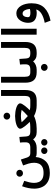

<svg xmlns="http://www.w3.org/2000/svg" viewBox="1320 -2040 985 3665"><g transform="rotate(-90 1812.5 -207.5)"><path d="M272 -324.7Q272 -351.6 291.3 -369.9Q310.5 -388.2 338.4 -388.2Q365.7 -388.2 385 -369.9Q404.3 -351.6 404.3 -324.7Q404.3 -297.9 385 -279.5Q365.7 -261.2 338.4 -261.2Q310.5 -261.2 291.3 -279.5Q272 -297.9 272 -324.7ZM343.8 131.3Q418.5 131.3 460.7 107.2Q502.9 83 520.5 42.5Q538.1 2 538.1 -46.9Q538.1 -101.6 521.7 -157.7Q505.4 -213.9 486.8 -259.3L599.6 -302.2L637.7 -185.1Q646.5 -157.2 665.5 -139.4Q684.6 -121.6 719.7 -121.6H738.8V0H721.7Q695.8 0 679 -4.4Q662.1 -8.8 647.9 -20.5Q638.2 102.5 562.5 176.8Q486.8 251 343.8 251Q238.8 251 172.4 211.4Q106 171.9 75 104.5Q43.9 37.1 43.9 -45.9Q43.9 -101.6 55.9 -160.9Q67.9 -220.2 89.8 -278.3L192.9 -237.8Q176.3 -189 165 -140.4Q153.8 -91.8 153.8 -48.3Q153.8 1 171.1 41.7Q188.5 82.5 230 106.9Q271.5 131.3 343.8 131.3Z M719.2 -121.6H826.7Q883.3 -121.6 906 -143.3Q928.7 -165 928.7 -217.3Q928.7 -244.1 927.5 -269Q926.3 -293.9 923.8 -317.9L1030.8 -330.6L1040 -200.7Q1042.5 -160.2 1063.2 -140.9Q1084 -121.6 1126 -121.6H1136.2V0H1125Q1074.2 0 1040 -18.3Q1005.9 -36.6 984.4 -67.4Q956.1 -34.7 914.6 -17.3Q873 0 826.7 0H719.2ZM865.2 145.5Q865.2 120.1 883.8 102.8Q902.3 85.4 928.2 85.4Q954.6 85.4 972.7 102.8Q990.7 120.1 990.7 145.5Q990.7 170.9 972.7 188.2Q954.6 205.6 928.2 205.6Q902.3 205.6 883.8 188.2Q865.2 170.9 865.2 145.5ZM705.1 145.5Q705.1 120.1 723.4 102.8Q741.7 85.4 768.1 85.4Q793.9 85.4 812.3 102.8Q830.6 120.1 830.6 145.5Q830.6 170.9 812.3 188.2Q793.9 205.6 768.1 205.6Q741.7 205.6 723.4 188.2Q705.1 170.9 705.1 145.5Z M1361.8 -568.8Q1361.8 -595.7 1381.1 -614Q1400.4 -632.3 1428.2 -632.3Q1455.6 -632.3 1474.9 -614Q1494.1 -595.7 1494.1 -568.8Q1494.1 -542 1474.9 -523.7Q1455.6 -505.4 1428.2 -505.4Q1400.4 -505.4 1381.1 -523.7Q1361.8 -542 1361.8 -568.8ZM1429.7 -412.1Q1467.8 -412.1 1510 -406.2Q1552.2 -400.4 1589.1 -388.4Q1626 -376.5 1648.9 -357.9Q1671.9 -339.4 1671.9 -314.5Q1671.9 -298.8 1658.4 -274.9Q1645 -251 1624.3 -224.4Q1603.5 -197.8 1581.3 -173.3Q1559.1 -148.9 1541 -131.8Q1566.4 -125 1589.4 -123.3Q1612.3 -121.6 1631.8 -121.6H1708V0H1632.3Q1523.9 0 1429.7 -50.8Q1397.9 -34.2 1356.9 -22.7Q1315.9 -11.2 1273.2 -5.6Q1230.5 0 1193.4 0H1116.2V-121.6H1193.8Q1207 -121.6 1229.7 -122.1Q1252.4 -122.6 1276.6 -124.8Q1300.8 -127 1318.8 -131.8Q1301.3 -148.9 1278.8 -173.3Q1256.3 -197.8 1235.6 -224.6Q1214.8 -251.5 1201.4 -275.4Q1188 -299.3 1188 -314.5Q1188 -339.4 1210.9 -357.9Q1233.9 -376.5 1270.5 -388.4Q1307.1 -400.4 1349.1 -406.2Q1391.1 -412.1 1429.7 -412.1ZM1430.2 -300.8Q1406.7 -300.8 1375 -297.9Q1343.3 -294.9 1311.5 -286.6Q1335.9 -258.3 1363.5 -231.2Q1391.1 -204.1 1410.4 -186.8Q1429.7 -169.4 1429.7 -169.4Q1429.7 -169.4 1449.2 -186.8Q1468.8 -204.1 1496.6 -231.2Q1524.4 -258.3 1548.8 -286.6Q1517.6 -294.9 1485.6 -297.9Q1453.6 -300.8 1430.2 -300.8Z M1688.5 -121.6H1727.1Q1780.8 -121.6 1797.4 -148.9Q1814 -176.3 1814 -225.6V-680.2H1926.8V-218.3Q1926.8 -110.4 1879.4 -55.2Q1832 0 1726.6 0H1688.5Z M2066.4 -680.2H2179.2V-226.1Q2179.2 -168 2198.2 -144.8Q2217.3 -121.6 2266.1 -121.6H2278.3V0H2266.1Q2163.1 0 2114.7 -54Q2066.4 -107.9 2066.4 -218.8Z M2258.3 -121.6H2315.4Q2372.1 -121.6 2394.8 -143.3Q2417.5 -165 2417.5 -217.3Q2417.5 -244.1 2416.3 -269Q2415 -293.9 2412.6 -317.9L2519.5 -330.6L2528.8 -200.7Q2531.2 -160.2 2552 -140.9Q2572.8 -121.6 2614.7 -121.6H2625V0H2613.8Q2563 0 2528.8 -18.3Q2494.6 -36.6 2473.1 -67.4Q2444.8 -34.7 2403.3 -17.3Q2361.8 0 2315.4 0H2258.3ZM2292.5 145.5Q2292.5 118.7 2311.8 100.3Q2331.1 82 2358.9 82Q2386.2 82 2405.5 100.3Q2424.8 118.7 2424.8 145.5Q2424.8 172.4 2405.5 190.7Q2386.2 209 2358.9 209Q2331.1 209 2311.8 190.7Q2292.5 172.4 2292.5 145.5Z M2605.5 -121.6H2644Q2697.8 -121.6 2714.4 -148.9Q2731 -176.3 2731 -225.6V-680.2H2843.8V-218.3Q2843.8 -110.4 2796.4 -55.2Q2749 0 2643.6 0H2605.5Z M3096.7 -680.2V-0.5H2983.4V-680.2Z M3582.5 -99.1Q3582.5 61 3495.1 147.7Q3407.7 234.4 3250.5 264.6L3209.5 153.8Q3314 133.8 3381.1 93Q3448.2 52.2 3463.9 -8.3Q3448.7 -4.4 3431.6 -1.7Q3414.6 1 3400.4 1Q3309.6 1 3259.5 -38.8Q3209.5 -78.6 3209.5 -165.5Q3209.5 -203.6 3220.9 -242.7Q3232.4 -281.7 3254.9 -314.7Q3277.3 -347.7 3310.5 -367.7Q3343.8 -387.7 3387.2 -387.7Q3437.5 -387.7 3474.4 -363.3Q3511.2 -338.9 3535.2 -297.4Q3559.1 -255.9 3570.8 -204.6Q3582.5 -153.3 3582.5 -99.1ZM3399.9 -119.6Q3420.9 -119.6 3439.9 -122.3Q3459 -125 3474.1 -129.4Q3471.2 -165.5 3461.2 -197.3Q3451.2 -229 3433.1 -249Q3415 -269 3386.2 -269Q3359.4 -269 3344.2 -251.7Q3329.1 -234.4 3323 -211.2Q3316.9 -188 3316.9 -169.9Q3316.9 -140.1 3339.4 -129.9Q3361.8 -119.6 3399.9 -119.6Z"/></g></svg>

Font: Vazirmatn RD FD SemiBold
Style: Regular
Weight: 600
Designer: Saber Rastikerdar
Foundry: Saber Rastikerdar
Version: Version 33.003